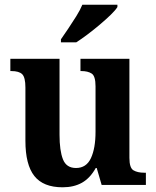

<svg xmlns="http://www.w3.org/2000/svg" viewBox="-20 -786 664 816"><path d="M246 10Q164 10 126 -38Q88 -86 88 -188V-414Q88 -457 74.5 -470.5Q61 -484 28 -484H24V-536H233V-213Q233 -146 247.5 -109Q262 -72 303 -72Q347 -72 366.5 -114Q386 -156 386 -226V-419Q386 -463 369.5 -473.5Q353 -484 326 -484H322V-536H530V-115Q530 -72 547.5 -62Q565 -52 592 -52H600V0H412L391 -72H387Q363 -29 328.5 -9.5Q294 10 246 10ZM239 -619Q253 -639 270.5 -665Q288 -691 304.5 -717.5Q321 -744 330 -766H479V-756Q471 -743 451 -723.5Q431 -704 405 -682Q379 -660 352.5 -640Q326 -620 304 -606H239Z"/></svg>

Font: Noto Serif Lao SemiCondensed
Style: Bold
Weight: 700
Width: 4
Designer: Monotype Design Team
Foundry: Monotype Imaging Inc.
Version: Version 2.003; ttfautohint (v1.8.4.7-5d5b)